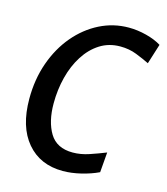

<svg xmlns="http://www.w3.org/2000/svg" viewBox="-109 -799 781 898"><g transform="rotate(15 281.5 -350.0)"><path d="M278 14Q168 14 104 -61.5Q40 -137 40 -272.5Q40 -367 68.5 -447.5Q97 -528 147.5 -587.8Q198 -647.5 264 -680.8Q330 -714 404.5 -714Q446.5 -714 490 -702.8Q533.5 -691.5 563 -673L532.5 -576Q504 -590 468 -604.2Q432 -618.5 388.5 -618.5Q333.5 -618.5 290.2 -591Q247 -563.5 216.8 -516Q186.5 -468.5 171 -407.8Q155.5 -347 155.5 -280.5Q155.5 -193 189.2 -137.2Q223 -81.5 300.5 -81.5Q339.5 -81.5 379.5 -95Q419.5 -108.5 457 -123.5L449 -26Q412.5 -8.5 366 2.8Q319.5 14 278 14Z"/></g></svg>

Font: Cabin Condensed Medium
Style: Italic
Weight: 500
Width: 3
Italic angle: -10°
Designer: Pablo Impallari
Foundry: Pablo Impallari. http://www.impallari.com Igino Marini. http://www.ikern.com
Version: Version 3.001; ttfautohint (v1.8.3)